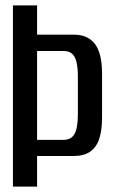

<svg xmlns="http://www.w3.org/2000/svg" viewBox="-20 -695 432 715"><path d="M28.1 0H118.1V-114H253.6Q292.2 -114 315.7 -130.2Q339.1 -146.4 349.6 -178Q360 -209.6 360 -257.4V-423Q360 -468.9 349.2 -500.8Q338.3 -532.7 314.8 -549.3Q291.4 -566 253.6 -566H118.1V-675H28.1ZM118.1 -174.2V-505H217.1Q237.5 -505 248.8 -494.6Q260.1 -484.2 265 -463.2Q270 -442.2 270 -410.5V-272.2Q270 -239.1 265.3 -217.5Q260.5 -195.8 248.7 -185Q237 -174.2 217.1 -174.2Z"/></svg>

Font: Anybody Thin Condensed
Style: Regular
Weight: 100
Width: 3
Version: Version 1.113;gftools[0.9.25]